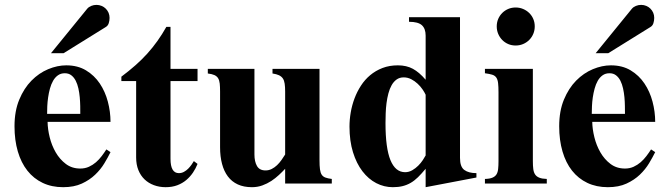

<svg xmlns="http://www.w3.org/2000/svg" viewBox="-20 -759 2754 794"><path d="M433.1 -685.1Q433.1 -696.3 429 -706.1Q424.8 -715.8 417.5 -723.1Q410.2 -730.5 400.1 -734.6Q390.1 -738.8 378.9 -738.8Q367.7 -738.8 357.4 -734.6Q347.2 -730.5 340.8 -723.1L190.9 -539.1H243.2L417 -647Q426.3 -652.3 429.7 -663.1Q433.1 -673.8 433.1 -685.1ZM437 -129.9 419.9 -141.1Q411.1 -127.4 400.6 -113.5Q390.1 -99.6 377 -88.1Q363.8 -76.7 347.7 -69.3Q331.5 -62 312 -62Q277.3 -62 252.2 -81.1Q227.1 -100.1 210.4 -128.9Q193.8 -157.7 185.5 -191.4Q177.2 -225.1 176.8 -254.9H437Q437 -296.9 426 -338.6Q415 -380.4 392.6 -413.8Q370.1 -447.3 335.7 -468Q301.3 -488.8 253.9 -488.8Q217.3 -488.8 179.2 -472.9Q141.1 -457 110.1 -425.5Q79.1 -394 59.6 -346.9Q40 -299.8 40 -236.8Q40 -179.2 53.7 -132.6Q67.4 -85.9 93.3 -53.2Q119.1 -20.5 156.5 -2.7Q193.8 15.1 241.2 15.1Q286.1 15.1 318.4 0.2Q350.6 -14.6 373.5 -36.6Q396.5 -58.6 411.6 -83.7Q426.8 -108.9 437 -129.9ZM312 -288.1H174.8Q174.8 -301.8 175.5 -319.6Q176.3 -337.4 179 -356Q181.6 -374.5 186.5 -392.6Q191.4 -410.6 199.5 -424.8Q207.5 -439 219.5 -447.5Q231.4 -456.1 248 -456.1Q264.2 -456.1 275.1 -447.5Q286.1 -439 293.2 -425Q300.3 -411.1 304.2 -393.3Q308.1 -375.5 309.8 -356.7Q311.5 -337.9 311.8 -320.1Q312 -302.2 312 -288.1Z M796.9 -81.1 781.7 -92.8Q777.8 -85.9 771.7 -77.4Q765.6 -68.8 758.1 -61.3Q750.5 -53.7 740.7 -48.3Q731 -43 719.7 -43Q685.1 -43 685.1 -102.1V-423.8H796.9V-474.1H685.1V-647.9H668Q650.4 -616.7 630.9 -589.4Q611.3 -562 588.9 -537.1Q566.4 -512.2 539.8 -488.8Q513.2 -465.3 481.9 -441.9V-423.8H543V-107.9Q543 -78.6 552.2 -55.7Q561.5 -32.7 577.9 -17.1Q594.2 -1.5 616.7 6.8Q639.2 15.1 665 15.1Q691.9 15.1 713.1 7.1Q734.4 -1 750.5 -14.6Q766.6 -28.3 778.1 -45.4Q789.6 -62.5 796.9 -81.1Z M1352.1 0V-19Q1335.9 -21 1325.9 -24.7Q1315.9 -28.3 1310.5 -36.4Q1305.2 -44.4 1303.2 -58.8Q1301.3 -73.2 1301.3 -97.2V-474.1H1106.9V-455.1Q1123.5 -452.6 1133.8 -447.8Q1144 -442.9 1149.7 -434.6Q1155.3 -426.3 1157.2 -413.1Q1159.2 -399.9 1159.2 -380.9V-120.1Q1152.3 -108.9 1144 -97.2Q1135.7 -85.4 1125.7 -75.9Q1115.7 -66.4 1103.8 -60.3Q1091.8 -54.2 1078.1 -54.2Q1053.2 -54.2 1042.7 -72.5Q1032.2 -90.8 1032.2 -120.1V-474.1H839.4V-455.1Q856.4 -453.1 866.7 -448.5Q877 -443.8 882.1 -435.3Q887.2 -426.8 888.7 -413.3Q890.1 -399.9 890.1 -380.9V-149.9Q890.1 -111.8 898.2 -81.3Q906.2 -50.8 922.4 -29.3Q938.5 -7.8 963.4 3.7Q988.3 15.1 1022 15.1Q1044.9 15.1 1064.9 7.8Q1085 0.5 1102.1 -10.7Q1119.1 -22 1133.5 -35.4Q1147.9 -48.8 1159.2 -61V0Z M1950.2 -24.9V-43Q1918 -43 1900.1 -56.2Q1882.3 -69.3 1882.3 -106V-688H1671.4V-668.9Q1709 -668.9 1724.6 -654.8Q1740.2 -640.6 1740.2 -611.8V-429.2Q1713.9 -460 1687.5 -474.4Q1661.1 -488.8 1625.5 -488.8Q1590.3 -488.8 1561.8 -477.8Q1533.2 -466.8 1511 -448.2Q1488.8 -429.7 1472.7 -404.8Q1456.5 -379.9 1446 -351.8Q1435.5 -323.7 1430.4 -293.9Q1425.3 -264.2 1425.3 -235.8Q1425.3 -176.3 1439.7 -129.6Q1454.1 -83 1478.8 -50.8Q1503.4 -18.6 1535.9 -1.7Q1568.4 15.1 1604.5 15.1Q1627 15.1 1644.8 10.7Q1662.6 6.3 1678.2 -2.7Q1693.8 -11.7 1708.5 -26.1Q1723.1 -40.5 1740.2 -61V15.1ZM1740.2 -116.2Q1736.3 -108.9 1728.5 -96.9Q1720.7 -85 1709.7 -74Q1698.7 -63 1684.8 -54.9Q1670.9 -46.9 1655.3 -46.9Q1615.2 -46.9 1594.7 -96.7Q1574.2 -146.5 1574.2 -250Q1574.2 -268.6 1575 -290Q1575.7 -311.5 1578.4 -332.5Q1581.1 -353.5 1586.2 -372.8Q1591.3 -392.1 1599.6 -406.7Q1607.9 -421.4 1620.1 -430.2Q1632.3 -439 1649.4 -439Q1666 -439 1680.7 -431.4Q1695.3 -423.8 1707 -412.8Q1718.8 -401.9 1727.3 -389.4Q1735.8 -377 1740.2 -367.2Z M2191.4 -649.9Q2191.4 -666.5 2185.3 -680.7Q2179.2 -694.8 2168.5 -705.3Q2157.7 -715.8 2143.3 -721.9Q2128.9 -728 2112.3 -728Q2095.7 -728 2081.5 -721.9Q2067.4 -715.8 2056.9 -705.3Q2046.4 -694.8 2040.3 -680.7Q2034.2 -666.5 2034.2 -649.9Q2034.2 -633.3 2040.3 -618.9Q2046.4 -604.5 2056.9 -593.8Q2067.4 -583 2081.5 -576.9Q2095.7 -570.8 2112.3 -570.8Q2128.9 -570.8 2143.3 -576.9Q2157.7 -583 2168.5 -593.8Q2179.2 -604.5 2185.3 -618.9Q2191.4 -633.3 2191.4 -649.9ZM2241.2 0V-19Q2221.7 -19.5 2210.2 -24.2Q2198.7 -28.8 2192.9 -37.6Q2187 -46.4 2185.3 -60.1Q2183.6 -73.7 2183.6 -92.8V-474.1H1985.4V-456.1Q2003.9 -453.6 2015.1 -450.2Q2026.4 -446.8 2032.2 -438.5Q2038.1 -430.2 2039.8 -415.5Q2041.5 -400.9 2041.5 -377V-92.8Q2041.5 -73.7 2040 -60.1Q2038.6 -46.4 2033 -37.6Q2027.3 -28.8 2016.1 -24.2Q2004.9 -19.5 1985.4 -19V0Z M2685.5 -685.1Q2685.5 -696.3 2681.4 -706.1Q2677.2 -715.8 2669.9 -723.1Q2662.6 -730.5 2652.6 -734.6Q2642.6 -738.8 2631.3 -738.8Q2620.1 -738.8 2609.9 -734.6Q2599.6 -730.5 2593.3 -723.1L2443.4 -539.1H2495.6L2669.4 -647Q2678.7 -652.3 2682.1 -663.1Q2685.5 -673.8 2685.5 -685.1ZM2689.5 -129.9 2672.4 -141.1Q2663.6 -127.4 2653.1 -113.5Q2642.6 -99.6 2629.4 -88.1Q2616.2 -76.7 2600.1 -69.3Q2584 -62 2564.5 -62Q2529.8 -62 2504.6 -81.1Q2479.5 -100.1 2462.9 -128.9Q2446.3 -157.7 2438 -191.4Q2429.7 -225.1 2429.2 -254.9H2689.5Q2689.5 -296.9 2678.5 -338.6Q2667.5 -380.4 2645 -413.8Q2622.6 -447.3 2588.1 -468Q2553.7 -488.8 2506.3 -488.8Q2469.7 -488.8 2431.6 -472.9Q2393.6 -457 2362.5 -425.5Q2331.5 -394 2312 -346.9Q2292.5 -299.8 2292.5 -236.8Q2292.5 -179.2 2306.2 -132.6Q2319.8 -85.9 2345.7 -53.2Q2371.6 -20.5 2408.9 -2.7Q2446.3 15.1 2493.7 15.1Q2538.6 15.1 2570.8 0.2Q2603 -14.6 2626 -36.6Q2648.9 -58.6 2664.1 -83.7Q2679.2 -108.9 2689.5 -129.9ZM2564.5 -288.1H2427.2Q2427.2 -301.8 2428 -319.6Q2428.7 -337.4 2431.4 -356Q2434.1 -374.5 2439 -392.6Q2443.8 -410.6 2451.9 -424.8Q2460 -439 2471.9 -447.5Q2483.9 -456.1 2500.5 -456.1Q2516.6 -456.1 2527.6 -447.5Q2538.6 -439 2545.7 -425Q2552.7 -411.1 2556.6 -393.3Q2560.5 -375.5 2562.3 -356.7Q2564 -337.9 2564.2 -320.1Q2564.5 -302.2 2564.5 -288.1Z"/></svg>

Font: Galatia SIL
Style: Bold
Weight: 700
Designer: Development by SIL's NRSI team
Version: Version 2.1